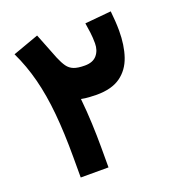

<svg xmlns="http://www.w3.org/2000/svg" viewBox="-124 -770 796 869"><g transform="rotate(-20 274.0 -335.5)"><path d="M502 -660.2Q504.4 -637.7 506.1 -613Q507.8 -588.4 507.8 -565.4Q507.8 -495.1 489.5 -441.4Q471.2 -387.7 428.7 -357.4Q386.2 -327.1 313.5 -327.1Q299.8 -327.1 279.1 -328.4Q258.3 -329.6 239.7 -333.5Q246.1 -270.5 248.5 -211.2Q251 -151.9 251 -97.2V0H117.2V-98.6Q117.2 -214.8 108.4 -308.3Q99.6 -401.9 79.6 -479.7Q59.6 -557.6 26.4 -626.5L151.4 -671.4Q166 -635.7 176.3 -608.4Q186.5 -581.1 200.7 -546.4Q212.4 -518.6 224.4 -501.7Q236.3 -484.9 255.6 -477.3Q274.9 -469.7 308.6 -469.7Q347.7 -469.7 366.7 -492.2Q385.7 -514.6 385.7 -548.8Q385.7 -575.7 382.6 -600.3Q379.4 -625 375.5 -648.4Z"/></g></svg>

Font: Vazirmatn RD ExtraBold
Style: Regular
Weight: 800
Designer: Saber Rastikerdar
Foundry: Saber Rastikerdar
Version: Version 32.102